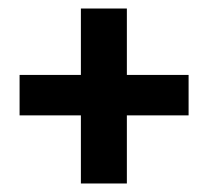

<svg xmlns="http://www.w3.org/2000/svg" viewBox="-20 -638 489 451"><path d="M170 -207V-367H26V-462H170V-618H278V-462H423V-367H278V-207Z"/></svg>

Font: Oswald
Style: Bold
Weight: 700
Designer: Vernon Adams
Foundry: Vernon Adams
Version: Version 4.103;gftools[0.9.33.dev8+g029e19f]